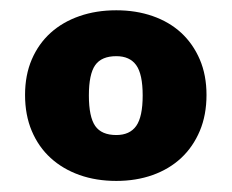

<svg xmlns="http://www.w3.org/2000/svg" viewBox="-20 -758 439 364"><path d="M200.5 -738.5Q238 -738.5 269.5 -727.5Q301 -716.5 323.5 -695.8Q346 -675 358.8 -645.2Q371.5 -615.5 371.5 -578Q371.5 -540 358.8 -509.8Q346 -479.5 323.5 -458.5Q301 -437.5 269.5 -426.2Q238 -415 200.5 -415Q162.5 -415 130.8 -426.2Q99 -437.5 76 -458.5Q53 -479.5 40.2 -509.8Q27.5 -540 27.5 -578Q27.5 -615.5 40.2 -645.2Q53 -675 76 -695.8Q99 -716.5 130.8 -727.5Q162.5 -738.5 200.5 -738.5ZM200.5 -502Q226 -502 238.2 -519.2Q250.5 -536.5 250.5 -577Q250.5 -617.5 238.2 -634.5Q226 -651.5 200.5 -651.5Q172.5 -651.5 160.5 -634.5Q148.5 -617.5 148.5 -577Q148.5 -536.5 160.5 -519.2Q172.5 -502 200.5 -502Z"/></svg>

Font: Lato ExtraBold
Style: Regular
Weight: 800
Designer: Lukasz Dziedzic with Adam Twardoch and Botio Nikoltchev
Foundry: tyPoland Lukasz Dziedzic
Version: Version 2.015; 2015-08-06; http://www.latofonts.com/